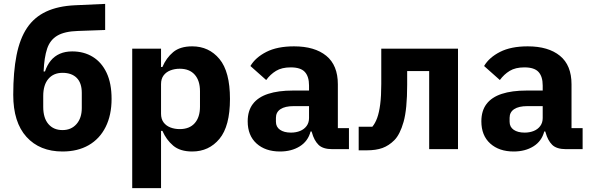

<svg xmlns="http://www.w3.org/2000/svg" viewBox="-20 -766 3040 986"><path d="M301 12Q184 12 116 -63Q48 -138 48 -279Q48 -397 65 -482.5Q82 -568 119 -623Q156 -678 217 -706.5Q278 -735 365 -739L520 -746V-612L380 -607Q312 -605 274.5 -583Q237 -561 222 -516Q207 -471 204 -399H211Q222 -432 241 -455Q260 -478 287.5 -490Q315 -502 351 -502Q411 -502 456.5 -474Q502 -446 527.5 -392Q553 -338 553 -258Q553 -175 522.5 -114Q492 -53 435.5 -20.5Q379 12 301 12ZM301 -98Q346 -98 373 -129Q400 -160 400 -211V-289Q400 -340 374 -366Q348 -392 301 -392Q255 -392 228.5 -361Q202 -330 202 -273V-217Q202 -160 228.5 -129Q255 -98 301 -98Z M659 -516H807V-422H814Q834 -469 869.5 -498.5Q905 -528 967 -528Q1053 -528 1107 -463Q1161 -398 1161 -258Q1161 -118 1107 -53Q1053 12 967 12Q905 12 869.5 -18Q834 -48 814 -94H807V200H659ZM903 -103Q953 -103 980 -133.5Q1007 -164 1007 -218V-298Q1007 -352 980 -382.5Q953 -413 903 -413Q877 -413 855 -404.5Q833 -396 820 -378.5Q807 -361 807 -334V-182Q807 -155 820 -137.5Q833 -120 855 -111.5Q877 -103 903 -103Z M1687 0Q1638 0 1615.5 -22.5Q1593 -45 1582 -85L1580 -91H1575Q1562 -41 1519.5 -14.5Q1477 12 1418 12Q1343 12 1297.5 -29Q1252 -70 1252 -143Q1252 -197 1278.5 -232Q1305 -267 1357 -284Q1409 -301 1484 -301H1567V-327Q1567 -373 1545.5 -396.5Q1524 -420 1473 -420Q1427 -420 1397.5 -402Q1368 -384 1347 -355L1266 -427Q1292 -471 1348 -499.5Q1404 -528 1490 -528Q1596 -528 1655.5 -479.5Q1715 -431 1715 -333V-108H1772V0ZM1474 -85Q1500 -85 1521 -93.5Q1542 -102 1554.5 -119Q1567 -136 1567 -160V-221H1488Q1444 -221 1420.5 -205.5Q1397 -190 1397 -161V-141Q1397 -114 1418 -99.5Q1439 -85 1474 -85Z M1822 -115H1892Q1907 -133 1917 -160.5Q1927 -188 1932.5 -230.5Q1938 -273 1938 -335V-516H2332V0H2184V-401H2071V-331Q2071 -205 2052.5 -140Q2034 -75 2005 -46Q1977 -18 1944 -6Q1911 6 1863 6H1822Z M2887 0Q2838 0 2815.5 -22.5Q2793 -45 2782 -85L2780 -91H2775Q2762 -41 2719.5 -14.5Q2677 12 2618 12Q2543 12 2497.5 -29Q2452 -70 2452 -143Q2452 -197 2478.5 -232Q2505 -267 2557 -284Q2609 -301 2684 -301H2767V-327Q2767 -373 2745.5 -396.5Q2724 -420 2673 -420Q2627 -420 2597.5 -402Q2568 -384 2547 -355L2466 -427Q2492 -471 2548 -499.5Q2604 -528 2690 -528Q2796 -528 2855.5 -479.5Q2915 -431 2915 -333V-108H2972V0ZM2674 -85Q2700 -85 2721 -93.5Q2742 -102 2754.5 -119Q2767 -136 2767 -160V-221H2688Q2644 -221 2620.5 -205.5Q2597 -190 2597 -161V-141Q2597 -114 2618 -99.5Q2639 -85 2674 -85Z"/></svg>

Font: Lilex
Style: Regular
Weight: 400
Monospace: yes
Designer: Mike Abbink, Paul van der Laan, Pieter van Rosmalen, Mikhael Khrustik
Foundry: Mikhael Khrustik
Version: Version 2.510